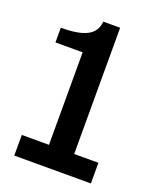

<svg xmlns="http://www.w3.org/2000/svg" viewBox="-138 -825 752 909"><g transform="rotate(20 238.0 -370.0)"><path d="M44.5 -104H181.5V-570H44.5V-644Q108 -644 146.5 -655Q185 -666 203 -687Q221 -708 224 -740H308.5V-104H430.5V0H44.5Z"/></g></svg>

Font: 1883 Sans SemiBold
Style: Regular
Weight: 600
Designer: 1883 Sans project is a fork of Public Sans.
Version: Version 1.009